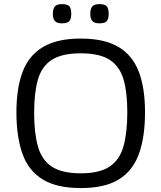

<svg xmlns="http://www.w3.org/2000/svg" viewBox="-20 -909 796 947"><path d="M378.4 18.6Q259.8 18.6 190.2 -24.2Q120.6 -66.9 90.8 -150.4Q61 -233.9 61 -355Q61 -475.1 92 -555.9Q123 -636.7 192.9 -677.7Q262.7 -718.8 378.4 -718.8Q494.6 -718.8 564.2 -677.5Q633.8 -636.2 664.6 -555.4Q695.3 -474.6 695.3 -355.5Q695.3 -233.9 665.5 -150.6Q635.7 -67.4 566.7 -24.4Q497.6 18.6 378.4 18.6ZM378.4 -54.2Q473.1 -54.2 522.5 -88.6Q571.8 -123 589.8 -190.2Q607.9 -257.3 607.9 -356Q607.9 -453.6 589.1 -517.8Q570.3 -582 520.8 -614Q471.2 -646 378.4 -646Q284.2 -646 234.6 -613.3Q185.1 -580.6 166.7 -515.4Q148.4 -450.2 148.4 -352.1Q148.4 -253.4 167 -187Q185.5 -120.6 235.1 -87.4Q284.7 -54.2 378.4 -54.2ZM285.6 -888.7Q312.5 -888.7 322 -877.9Q331.5 -867.2 331.5 -840.3Q331.5 -816.9 322.5 -805.4Q313.5 -793.9 285.6 -793.9Q260.7 -793.9 250.7 -805.4Q240.7 -816.9 240.7 -840.3Q240.7 -864.3 250 -876.5Q259.3 -888.7 285.6 -888.7ZM470.2 -888.7Q497.1 -888.7 506.6 -877.9Q516.1 -867.2 516.1 -840.3Q516.1 -816.9 507.1 -805.4Q498 -793.9 470.2 -793.9Q445.3 -793.9 435.3 -805.4Q425.3 -816.9 425.3 -840.3Q425.3 -864.3 434.6 -876.5Q443.8 -888.7 470.2 -888.7Z"/></svg>

Font: Metrophobic
Style: Regular
Weight: 400
Designer: Vernon Adams
Foundry: Vernon Adams
Version: Version 3.200; ttfautohint (v1.8.4.7-5d5b);gftools[0.9.23]